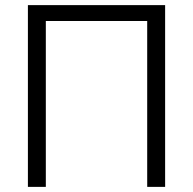

<svg xmlns="http://www.w3.org/2000/svg" viewBox="-20 -730 754 750"><path d="M89 0V-710H625V0H555V-648H159V0Z"/></svg>

Font: Raleway-v4020
Style: Regular
Weight: 400
Designer: Matt McInerney, Pablo Impallari, Rodrigo Fuenzalida
Foundry: Matt McInerney, Pablo Impallari, Rodrigo Fuenzalida
Version: Version 4.020;PS 004.020;hotconv 1.0.88;makeotf.lib2.5.64775